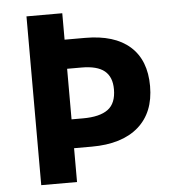

<svg xmlns="http://www.w3.org/2000/svg" viewBox="-52 -762 731 809"><g transform="rotate(-5 314.0 -357.0)"><path d="M583 -376Q583 -264.2 513.4 -203.6Q443.8 -143.1 315.9 -143.1H241.2V0H89.8V-713.9H241.2V-602.1H328.1Q452.1 -602.1 517.6 -543.9Q583 -485.8 583 -376ZM241.2 -265.1H290Q360.8 -265.1 395.5 -290.8Q430.2 -316.4 430.2 -376Q430.2 -428.2 399.2 -453.6Q368.2 -479 301.8 -479H241.2Z"/></g></svg>

Font: CAA NEO Sans
Style: Bold
Weight: 700
Version: Version 1.10